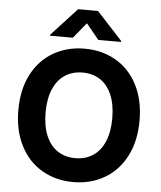

<svg xmlns="http://www.w3.org/2000/svg" viewBox="-61 -980 875 1042"><g transform="rotate(5 376.5 -458.5)"><path d="M376.5 9.8Q281.9 9.8 206.9 -33.6Q132 -76.9 89.2 -159.4Q46.4 -241.9 46.4 -353.5Q46.4 -466.6 89.2 -548.7Q132 -630.7 206.9 -673.7Q281.9 -716.8 376.5 -716.8Q471.2 -716.8 546.2 -673.7Q621.1 -630.7 663.9 -548.7Q706.7 -466.6 706.7 -353.5Q706.7 -241.4 663.9 -159.1Q621.1 -76.9 546.2 -33.6Q471.2 9.8 376.5 9.8ZM376.5 -586.7Q321.5 -586.7 280.5 -559.8Q239.5 -532.9 217.2 -480.4Q194.9 -428 194.9 -353.5Q194.9 -279 217.2 -226.6Q239.5 -174.2 280.5 -147.3Q321.5 -120.4 376.5 -120.4Q432 -120.4 472.8 -147.3Q513.6 -174.2 535.9 -226.6Q558.2 -279 558.2 -353.5Q558.2 -428 535.9 -480.4Q513.6 -532.9 472.8 -559.8Q432 -586.7 376.5 -586.7ZM376.1 -855.2 307 -770.5H182.7V-775.8L322 -927.1H430.2L569.5 -775.8V-770.5H445.6Z"/></g></svg>

Font: Pretendard Std Variable
Style: Regular
Weight: 400
Designer: Base glyphs from Inter by Rasmus Andersson; Hangeul glyphs from Noto Sans CJK(Source Han Sans) by Jang Soo-young and Kan
Foundry: Kil Hyung-jin
Version: Version 1.309;Glyphs 3.2 (3225)